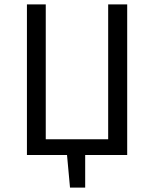

<svg xmlns="http://www.w3.org/2000/svg" viewBox="-20 -708 704 877"><path d="M561 -688V0H369.1V148.9H299.8L286.1 0H103V-688H189V-71.8H474.1V-688Z"/></svg>

Font: Fira Sans Book
Style: Regular
Weight: 350
Designer: Carrois Corporate & Edenspiekermann AG
Foundry: Carrois Corporate GbR & Edenspiekermann AG
Version: Version 4.203;PS 004.203;hotconv 1.0.88;makeotf.lib2.5.64775